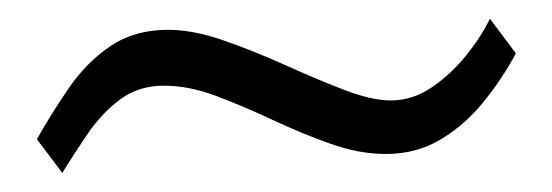

<svg xmlns="http://www.w3.org/2000/svg" viewBox="-20 -364 584 203"><path d="M525.4 -307.6Q511.7 -281.7 491.9 -257.1Q472.2 -232.4 446.3 -216.8Q420.4 -201.2 388.2 -201.2Q359.4 -201.2 328.9 -212.2Q298.3 -223.1 268.1 -237.3Q237.8 -251.5 208.7 -262.5Q179.7 -273.4 153.3 -273.4Q126.5 -273.4 106.9 -258.8Q87.4 -244.1 72.8 -222.7Q58.1 -201.2 45.9 -181.2L19 -216.8Q34.7 -244.6 53 -271.2Q71.3 -297.9 96.7 -315.2Q122.1 -332.5 157.7 -332.5Q184.1 -332.5 216.3 -321.3Q248.5 -310.1 281.5 -295.2Q314.5 -280.3 343.8 -269Q373 -257.8 393.1 -257.8Q416 -257.8 436.3 -271.5Q456.5 -285.2 472.7 -305.2Q488.8 -325.2 498 -344.2Z"/></svg>

Font: Awami Nastaliq
Style: Regular
Weight: 400
Designer: Peter Martin, SIL International
Foundry: SIL International
Version: Version 3.100